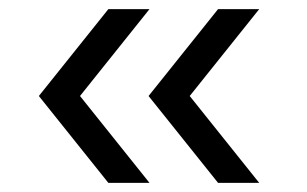

<svg xmlns="http://www.w3.org/2000/svg" viewBox="-20 -479 672 420"><path d="M217 -79 65 -269 217 -459H307L155 -269L307 -79ZM457 -79 305 -269 457 -459H547L395 -269L547 -79Z"/></svg>

Font: Plus Jakarta Display Light
Style: Regular
Weight: 300
Designer: Gumpita Rahayu
Foundry: Tokotype Studio
Version: Version 1.000;hotconv 1.0.109;makeotfexe 2.5.65596